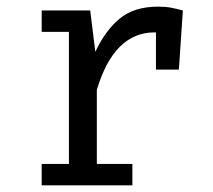

<svg xmlns="http://www.w3.org/2000/svg" viewBox="-20 -558 640 578"><path d="M105.5 0V-64.5H187.5V-462H105.5V-526.5H251.5L267 -402Q297.5 -467 341 -502.5Q384.5 -538 456 -538Q478 -538 495.2 -534.8Q512.5 -531.5 530.5 -526.5L506 -451.5Q489.5 -456 476 -458.2Q462.5 -460.5 445 -460.5Q384.5 -460.5 341 -417.5Q297.5 -374.5 271.5 -287.5V-64.5H378.5V0ZM449.5 -348.5V-463L458 -526.5H530.5L518.5 -348.5Z"/></svg>

Font: Fast_Mono
Style: Regular
Weight: 400
Monospace: yes
Designer: Carrois Corporate, Edenspiekermann AG, Nikita Prokopov
Foundry: Carrois Corporate, Edenspiekermann AG, Nikita Prokopov
Version: Version 5.002